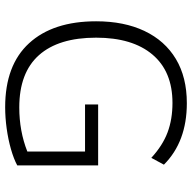

<svg xmlns="http://www.w3.org/2000/svg" viewBox="-20 -734 761 762"><g transform="rotate(90 361.0 -352.5)"><path d="M405 8Q238 8 151 -87Q64 -182 64 -353Q64 -464 102.5 -545Q141 -626 213.5 -669.5Q286 -713 389 -713Q542 -713 633 -622L606 -572Q557 -617 505 -636.5Q453 -656 388 -656Q263 -656 196 -576.5Q129 -497 129 -353Q129 -204 198.5 -126Q268 -48 406 -48Q500 -48 581 -80V-309H394V-361H636V-40Q610 -26 571.5 -15Q533 -4 489.5 2Q446 8 405 8Z"/></g></svg>

Font: Nunito Sans Light
Style: Regular
Weight: 300
Designer: Vernon Adams
Foundry: Vernon Adams
Version: Version 3.101; ttfautohint (v1.8.4.7-5d5b);gftools[0.9.27]